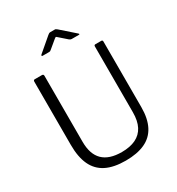

<svg xmlns="http://www.w3.org/2000/svg" viewBox="-222 -1095 1149 1244"><g transform="rotate(-30 353.0 -473.0)"><path d="M612 -240Q612 -155 583 -99Q554 -43 496 -16.5Q438 10 353 10Q263 10 206 -19Q149 -48 121.5 -107Q94 -166 94 -256V-729Q94 -742 104 -742H158Q170 -742 170 -730V-236Q170 -143 217 -97Q264 -51 358 -51Q420 -51 462.5 -71.5Q505 -92 526.5 -133.5Q548 -175 548 -239V-731Q548 -742 558 -742H602Q612 -742 612 -731V-240ZM425 -855 369 -904Q362 -911 359.5 -911Q357 -911 348 -904L289 -855Q283 -850 280.5 -849Q278 -848 272 -848H225Q219 -848 218.5 -851.5Q218 -855 222 -859L324 -946Q329 -950 333.5 -953Q338 -956 346 -956H377Q384 -956 387.5 -952.5Q391 -949 395 -947L495 -859Q508 -848 494 -848H442Q438 -848 434 -849.5Q430 -851 425 -855Z"/></g></svg>

Font: Libre Franklin Thin Light
Style: Regular
Weight: 300
Version: Version 3.000